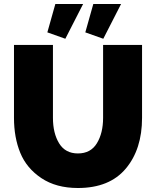

<svg xmlns="http://www.w3.org/2000/svg" viewBox="-20 -935 781 961"><path d="M370 -167Q434 -167 465 -218Q496 -269 496 -345V-710H691V-345Q691 -188 609.5 -91Q528 6 370 6Q261 6 187 -43.5Q113 -93 81.5 -170Q50 -247 50 -345V-710H245V-345Q245 -268 276 -217.5Q307 -167 370 -167ZM396 -915 307 -741 217 -773 257 -915ZM586 -915 497 -741 407 -773 447 -915Z"/></svg>

Font: Raleway
Style: Heavy
Weight: 900
Designer: Matt McInerney, Pablo Impallari, Rodrigo Fuenzalida
Foundry: Matt McInerney, Pablo Impallari, Rodrigo Fuenzalida
Version: Version 2.001